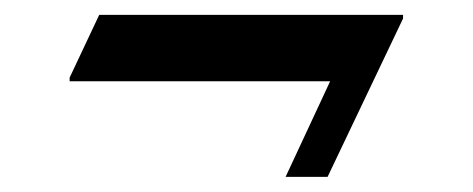

<svg xmlns="http://www.w3.org/2000/svg" viewBox="-20 -433 633 257"><path d="M362.3 -196.3 421.9 -324.2H73.2V-329.1L112.8 -413.1H519.5V-408.2L418.5 -196.3Z"/></svg>

Font: Nova Cut
Style: Book
Weight: 400
Version: Version 2.000